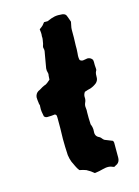

<svg xmlns="http://www.w3.org/2000/svg" viewBox="-99 -661 534 735"><g transform="rotate(-15 168.0 -294.0)"><path d="M292 -369Q292 -368 292 -365Q292 -362 290 -360Q287 -354 286.5 -348Q286 -342 286 -335Q286 -324 277 -315Q266 -306 252 -301Q246 -300 240 -298Q234 -296 228 -294Q221 -284 222 -273.5Q223 -263 218 -253Q214 -244 215.5 -234.5Q217 -225 216 -215Q216 -205 216 -193.5Q216 -182 217 -168Q219 -164 221 -156Q223 -148 222 -138Q220 -119 237 -112Q242 -109 245 -104.5Q248 -100 253 -97Q260 -94 268 -91Q276 -88 283 -85Q284 -84 285 -81.5Q286 -79 286 -77V-16Q286 -15 285.5 -13Q285 -11 285 -9Q282 3 271 8Q270 9 268 9.5Q266 10 265 12Q260 13 255.5 10.5Q251 8 243 7Q231 6 217 10Q203 14 187 16H184Q173 6 156 -3Q150 -5 143.5 -7Q137 -9 130 -10Q123 -19 118.5 -29Q114 -39 109 -49Q104 -62 102 -77Q101 -94 100.5 -110Q100 -126 100 -141Q101 -163 101 -184Q101 -205 101 -225Q101 -230 100.5 -233.5Q100 -237 95 -240Q88 -239 80 -238.5Q72 -238 64 -238Q57 -238 52 -244Q50 -253 48.5 -263Q47 -273 48 -284Q49 -288 47.5 -291.5Q46 -295 46 -299Q45 -305 44.5 -311Q44 -317 44 -322Q46 -336 57 -343Q64 -346 70 -350Q76 -354 83 -357Q91 -359 97 -364Q103 -369 109 -374Q109 -378 109.5 -382Q110 -386 110 -390Q112 -397 109 -406Q108 -408 108 -411.5Q108 -415 108 -419Q110 -432 112.5 -445Q115 -458 117 -471Q119 -479 119.5 -485Q120 -491 118 -497Q117 -501 118.5 -505Q120 -509 121 -513Q122 -520 123.5 -527.5Q125 -535 124 -542Q125 -549 124.5 -556Q124 -563 123 -570Q128 -573 130.5 -575.5Q133 -578 137 -581Q139 -583 141.5 -586.5Q144 -590 146 -592H160Q178 -600 190.5 -602.5Q203 -605 222 -603Q234 -601 237 -592Q239 -586 241.5 -580Q244 -574 246 -567Q245 -560 243 -552Q241 -544 241 -536Q241 -520 241 -505.5Q241 -491 240 -475Q240 -468 240 -459.5Q240 -451 239 -443Q237 -428 240 -417Q245 -412 252 -412Q257 -413 261.5 -413.5Q266 -414 270 -415Q283 -415 290 -404Q290 -402 290.5 -400Q291 -398 291 -396Q291 -389 291 -382.5Q291 -376 292 -369Z"/></g></svg>

Font: Darumadrop One
Style: Regular
Weight: 400
Version: Version 1.000